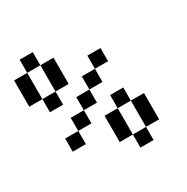

<svg xmlns="http://www.w3.org/2000/svg" viewBox="-134 -677 769 791"><g transform="rotate(-30 250.0 -281.0)"><path d="M375 -187.5H437.5V-62.5H375ZM312.5 -62.5H375V0H312.5ZM250 -187.5H312.5V-62.5H250ZM312.5 -250H375V-187.5H312.5ZM62.5 -187.5H125V-125H62.5ZM125 -250H187.5V-187.5H125ZM187.5 -312.5H250V-250H187.5ZM250 -375H312.5V-312.5H250ZM312.5 -437.5H375V-375H312.5ZM125 -500H187.5V-375H125ZM62.5 -375H125V-312.5H62.5ZM0 -500H62.5V-375H0ZM62.5 -562.5H125V-500H62.5Z"/></g></svg>

Font: Pixel Operator Mono
Style: Regular
Weight: 400
Monospace: yes
Designer: Jayvee Enaguas (HarvettFox96)
Version: 2016.04.25